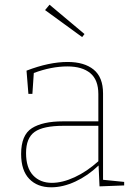

<svg xmlns="http://www.w3.org/2000/svg" viewBox="-20 -792 574 818"><path d="M419 -26 509 -17V-2L404 2L400 -87Q354 -43 301 -18.5Q248 6 198 6Q139 6 104.5 -30Q70 -66 70 -136Q70 -217 116 -246Q162 -275 248 -275H399V-391Q399 -452 364.5 -480.5Q330 -509 267 -509Q199 -509 124 -481L118 -392H101L93 -491Q189 -528 268 -528Q339 -528 379 -495.5Q419 -463 419 -394ZM201 -13Q246 -13 298 -37Q350 -61 399 -105V-256H250Q164 -256 127.5 -230Q91 -204 91 -140Q91 -77 121 -45Q151 -13 201 -13ZM172 -749 191 -772 340 -647 330 -634Z"/></svg>

Font: Bitter Pro Thin
Style: Regular
Weight: 250
Designer: Sol Matas, and Bitter project Authors
Foundry: Sol Matas
Version: Version 1.010